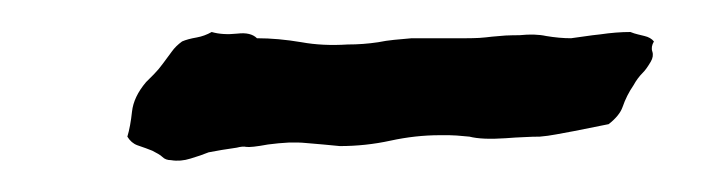

<svg xmlns="http://www.w3.org/2000/svg" viewBox="-20 -354 439 120"><path d="M388.7 -328.1Q386.7 -324.7 387.7 -321.8Q388.7 -318.8 386.7 -315.4Q383.8 -310.5 381.8 -308.6Q378.4 -305.2 376 -300.8Q371.6 -294.4 369.1 -287.1Q367.2 -281.7 360.4 -276.4L338.4 -272Q333 -271 327.6 -270Q322.3 -269 317.4 -268.6Q313 -268.6 307.6 -268.3Q302.2 -268.1 295.9 -267.6Q281.2 -266.6 273.4 -268.6Q268.6 -269 265.4 -269.3Q262.2 -269.5 260.7 -269.5H254.9Q239.7 -269.5 224.1 -266.1Q208.5 -262.7 192.4 -262.7Q187 -263.2 181.9 -263.7Q176.8 -264.2 171.4 -264.6Q166.5 -265.1 160.4 -264.9Q154.3 -264.6 147.5 -263.7Q136.7 -261.7 133.8 -262.2Q131.8 -262.7 127.9 -261.7L118.7 -260.3Q112.8 -259.3 110.4 -258.8Q105.5 -256.8 99.1 -254.9Q92.8 -252.9 86.9 -253.9Q83.5 -253.9 81.5 -255.9Q80.6 -256.8 78.9 -257.8Q77.1 -258.8 75.2 -259.8Q71.8 -261.2 65.9 -263.2Q62 -264.6 59.6 -268.6Q61.5 -274.9 62.5 -284.2Q63.5 -293.5 71.3 -302.7Q73.2 -304.7 76.2 -307.6Q79.1 -310.5 82 -314.5L87.4 -321.8Q89.8 -325.2 93.8 -328.1Q97.2 -329.6 103 -330.6Q107.9 -331.5 112.3 -334Q119.1 -332 128.4 -333Q136.7 -334 140.6 -330.1Q153.8 -330.1 168.5 -327.6Q181.6 -325.2 197.3 -326.2Q207 -326.2 216.3 -327.6Q221.2 -328.6 226.3 -329.1Q231.4 -329.6 237.3 -330.1H271.5Q275.4 -330.1 279.5 -330.3Q283.7 -330.6 287.6 -331.1Q291.5 -331.5 295.9 -331.8Q300.3 -332 304.7 -332Q314.5 -333 321.3 -331.5Q329.6 -330.1 336.9 -330.1Q340.8 -330.6 345.5 -331.3Q350.1 -332 355 -332.5Q365.2 -334 374 -334Q376.5 -333 378.7 -332.5Q380.9 -332 382.8 -331.5Q386.7 -330.6 388.7 -328.1Z"/></svg>

Font: Taprom
Style: Regular
Weight: 400
Designer: Danh Hong
Version: Version 8.002; ttfautohint (v1.8.3)